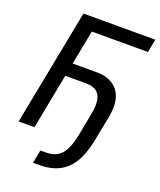

<svg xmlns="http://www.w3.org/2000/svg" viewBox="-166 -831 942 1133"><g transform="rotate(20 305.0 -264.5)"><path d="M180.2 200.2H217.3C363.3 200.2 443.4 127 478 -50.8L507.3 -200.2C512.7 -226.6 515.1 -250.5 515.1 -272C515.1 -313.5 505.4 -346.2 486.3 -372.1C458.5 -409.7 412.6 -430.2 351.6 -430.2H199.7L241.7 -646H593.8L609.9 -729H158.7L17.1 0H116.2L183.6 -347.2H315.4C379.9 -347.2 412.1 -314.5 412.1 -248C412.1 -231.4 410.2 -212.9 406.2 -192.4L378.9 -50.8C354 78.1 311.5 117.2 226.6 117.2H196.3Z"/></g></svg>

Font: Hack
Style: Oblique
Weight: 400
Italic angle: -12°
Monospace: yes
Designer: Christopher Simpkins
Foundry: Christopher Simpkins
Version: Version 2.010